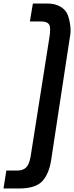

<svg xmlns="http://www.w3.org/2000/svg" viewBox="-36 -841 421 1092"><path d="M-16 231 0 129H63Q94 129 112 112Q130 95 138 50L245 -628Q254 -683 243.5 -701Q233 -719 197 -719H134L151 -821H232Q278 -821 308.5 -802.5Q339 -784 349.5 -755.5Q360 -727 364 -692.5Q368 -658 361 -627L255 69Q243 148 204.5 189.5Q166 231 71 231Z"/></svg>

Font: Exo
Style: Demi Bold Italic
Weight: 600
Designer: Natanael Gama
Version: Version 1